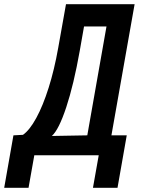

<svg xmlns="http://www.w3.org/2000/svg" viewBox="-65 -745 685 915"><path d="M-1 -100 44.5 -102.5Q76 -124.5 107.8 -182.5Q139.5 -240.5 166.8 -326.8Q194 -413 212.5 -517.5L249.5 -725H576.5L466 -100H539L495 150H378L405.5 -5H98.5L71 150H-45ZM351 -100 442.5 -619H335.5L315 -502.5Q286.5 -342 250.8 -234Q215 -126 182 -97Z"/></svg>

Font: JuliaMono BoldItalic
Style: Regular
Weight: 700
Italic angle: -9°
Monospace: yes
Designer: cormullion
Foundry: corm
Version: Version 0.049; ttfautohint (v1.8.4)